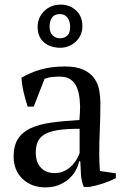

<svg xmlns="http://www.w3.org/2000/svg" viewBox="-20 -800 545 832"><path d="M217 -50Q242 -50 261 -60Q280 -70 293 -84Q306 -98 314 -112.5Q322 -127 325 -137V-242Q267 -242 230 -236Q193 -230 172 -217Q151 -204 143 -184.5Q135 -165 135 -140Q135 -97 157 -73.5Q179 -50 217 -50ZM410 -131Q410 -109 411 -93Q412 -77 413 -59L482 -49V-28Q457 -15 426.5 -5Q396 5 368 10H343Q333 -13 331 -40.5Q329 -68 328 -101H323Q319 -81 307.5 -60.5Q296 -40 277.5 -24Q259 -8 234 2Q209 12 177 12Q116 12 77.5 -25Q39 -62 39 -122Q39 -168 57.5 -197.5Q76 -227 112 -244Q148 -261 201 -268.5Q254 -276 324 -280Q327 -311 327 -338Q326 -348 326 -358Q324 -392 315 -416.5Q306 -441 287.5 -454.5Q269 -468 239 -468Q225 -468 207.5 -466.5Q190 -465 173 -458L126 -338H100Q90 -368 82.5 -400Q75 -432 73 -463Q111 -486 157.5 -499Q204 -512 261 -512Q312 -512 342.5 -497.5Q373 -483 389 -460Q405 -437 410 -409Q415 -381 415 -353Q415 -293 412.5 -237.5Q410 -182 410 -131ZM195 -685Q195 -659 208.5 -646.5Q222 -634 239 -634Q259 -634 271.5 -645.5Q284 -657 284 -682Q284 -709 272 -724Q260 -739 240 -739Q216 -739 205.5 -724Q195 -709 195 -685ZM143 -683Q143 -724 171.5 -752Q200 -780 243 -780Q282 -780 309.5 -755Q337 -730 337 -686Q337 -665 329 -648Q321 -631 308 -619Q295 -607 277.5 -600Q260 -593 242 -593Q197 -593 170 -617Q143 -641 143 -683Z"/></svg>

Font: PTSerif
Style: Regular
Weight: 400
Designer: A.Korolkova, O.Umpeleva, V.Yefimov
Foundry: ParaType Ltd
Version: Version 1.000W OFL; ttfautohint (v1.2) -l 8 -r 50 -G 200 -x 